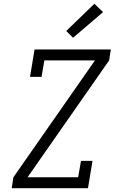

<svg xmlns="http://www.w3.org/2000/svg" viewBox="-20 -997 640 1017"><path d="M42 0 51 -58 483 -677H215L200 -590H139L163 -735H567L558 -677L126 -58H394L409 -145H470L446 0ZM367 -797 331 -833 480 -977 526 -933Z"/></svg>

Font: Iosevka HT Light Extended
Style: Italic
Weight: 300
Width: 7
Italic angle: -9°
Monospace: yes
Designer: Belleve Invis
Foundry: Belleve Invis
Version: Version 32.3.0; ttfautohint (v1.8.4)